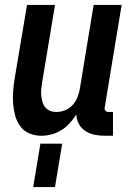

<svg xmlns="http://www.w3.org/2000/svg" viewBox="-20 -540 540 775"><path d="M146 8Q121 8 98.5 -1.5Q76 -11 62 -30Q48 -49 41.5 -72.5Q35 -96 33 -121Q31 -146 33 -171.5Q35 -197 39 -222L89 -520H202L150 -207Q148 -193 146.5 -180Q145 -167 146.5 -154Q148 -141 151.5 -128.5Q155 -116 163 -106.5Q171 -97 182.5 -92.5Q194 -88 208 -88Q225 -88 242.5 -95Q260 -102 272.5 -115.5Q285 -129 292 -146Q299 -163 302 -180L358 -520H471L403 -108Q402 -104 402.5 -100Q403 -96 405.5 -93Q408 -90 411.5 -89Q415 -88 419 -88H436V8H403Q382 8 362 4Q342 0 325 -11Q308 -22 298.5 -39.5Q289 -57 288 -78Q276 -59 261 -42.5Q246 -26 227.5 -14.5Q209 -3 188 2.5Q167 8 146 8ZM114 215 143 40H231L202 215Z"/></svg>

Font: Iosevka Curly
Style: Bold Italic
Weight: 700
Italic angle: -9°
Monospace: yes
Designer: Belleve Invis
Foundry: Belleve Invis
Version: Version 22.1.2; ttfautohint (v1.8.4)